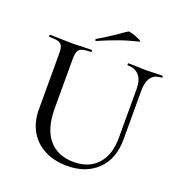

<svg xmlns="http://www.w3.org/2000/svg" viewBox="-142 -909 983 1043"><g transform="rotate(20 350.0 -387.5)"><path d="M483 -613Q480 -613 480 -619Q480 -625 483 -625L528 -624Q564 -622 585 -622Q603 -622 637 -624L680 -625Q682 -625 682 -619Q682 -613 680 -613Q640 -613 619.5 -587Q599 -561 599 -510V-227Q599 -115 533.5 -51Q468 13 359 13Q285 13 229 -15.5Q173 -44 142 -97.5Q111 -151 111 -223V-544Q111 -574 105 -588Q99 -602 82.5 -607.5Q66 -613 30 -613Q27 -613 27 -619Q27 -625 30 -625L80 -624Q124 -622 150 -622Q179 -622 221 -624L270 -625Q273 -625 273 -619Q273 -613 270 -613Q235 -613 218.5 -607Q202 -601 196 -586.5Q190 -572 190 -542V-258Q190 -140 241.5 -79.5Q293 -19 386 -19Q473 -19 522.5 -73.5Q572 -128 572 -226V-510Q572 -560 549 -586.5Q526 -613 483 -613ZM275 -678Q271 -678 270 -682.5Q269 -687 272 -689Q302 -706 333.5 -727Q365 -748 375 -754Q399 -772 423 -787Q428 -790 450.5 -783Q473 -776 490.5 -767Q508 -758 499 -756Q437 -741 385.5 -722.5Q334 -704 277 -679Z"/></g></svg>

Font: Cormorant SC Medium
Style: Regular
Weight: 500
Designer: Christian Thalmann (Catharsis Fonts)
Foundry: Catharsis Fonts
Version: Version 4.000